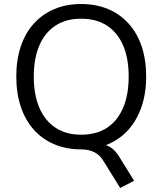

<svg xmlns="http://www.w3.org/2000/svg" viewBox="-20 -734 807 955"><path d="M578 201 494 66Q478 38 450 23.5Q422 9 383 9L451 -20Q482 -20 504.5 -13Q527 -6 545 10.5Q563 27 580 57L647 165ZM383 9Q310 9 250 -16.5Q190 -42 148 -89Q106 -136 83.5 -203Q61 -270 61 -353Q61 -437 83.5 -503.5Q106 -570 148 -616.5Q190 -663 249.5 -688.5Q309 -714 383 -714Q458 -714 517.5 -689Q577 -664 619.5 -617Q662 -570 684.5 -503.5Q707 -437 707 -354Q707 -270 684 -203Q661 -136 619 -89Q577 -42 517.5 -16.5Q458 9 383 9ZM383 -64Q459 -64 511.5 -98Q564 -132 592 -197Q620 -262 620 -353Q620 -445 592 -509Q564 -573 511.5 -607Q459 -641 383 -641Q309 -641 256.5 -607Q204 -573 176 -508.5Q148 -444 148 -353Q148 -262 176 -197.5Q204 -133 256.5 -98.5Q309 -64 383 -64Z"/></svg>

Font: Nunito Sans 12pt ExtraLight 12pt
Style: Regular
Weight: 400
Version: Version 3.101;gftools[0.9.27]